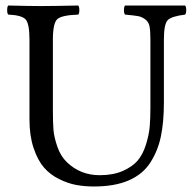

<svg xmlns="http://www.w3.org/2000/svg" viewBox="-20 -667 702 697"><path d="M172 -523V-266Q172 -224 174 -197Q176 -170 188 -135Q200 -100 223 -78Q272 -31 342 -31Q391 -31 426 -46.5Q461 -62 480 -84.5Q499 -107 510 -142.5Q521 -178 523.5 -207.5Q526 -237 526 -277V-523Q526 -554 523 -570.5Q520 -587 507.5 -596.5Q495 -606 481 -608.5Q467 -611 434 -614Q430 -618 430 -630Q430 -643 434 -647H480H550H614H652Q656 -643 656 -630Q656 -618 652 -614Q603 -608 589 -594Q575 -580 575 -523V-295Q575 -224 564 -171.5Q553 -119 525.5 -76.5Q498 -34 447 -12Q396 10 321 10Q287 10 257 4.5Q227 -1 194.5 -17Q162 -33 139.5 -59Q117 -85 102 -129.5Q87 -174 87 -233V-523Q87 -582 72.5 -597Q58 -612 10 -614Q6 -618 6 -630Q6 -643 10 -647Q88 -645 129 -645Q170 -645 264 -647Q268 -643 268 -630Q268 -618 264 -614Q204 -612 188 -597.5Q172 -583 172 -523Z"/></svg>

Font: Ponomar Unicode TT
Style: Regular
Weight: 400
Designer: Vladislav V. Dorosh, Yuri A.W. Shardt, Nikita Simmons, Aleksandr Andreev
Foundry: Ponomar Project
Version: 1.1